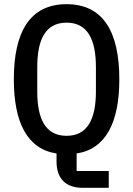

<svg xmlns="http://www.w3.org/2000/svg" viewBox="-20 -730 640 923"><path d="M502.8 92H348.4V7.8C489.7 -13.8 553.6 -143.1 553.6 -349.1C553.6 -577.1 475.9 -709.9 300.1 -709.9C124.3 -709.9 46.5 -577.1 46.5 -349.1C46.5 -143.1 109.7 -13.8 251.8 7.8V46.5C251.8 121.4 289.4 172.9 377.1 172.9H502.8ZM159.1 -290.5V-407.3C159.1 -538 197.4 -621.1 300.1 -621.1C402.3 -621.1 441.1 -538 441.1 -407.3V-290.8C441.1 -160.2 402.3 -77.1 300.1 -77.1C197.4 -77.1 159.1 -160.2 159.1 -290.5Z"/></svg>

Font: Margiela Mono Medium
Style: Regular
Weight: 500
Designer: Mike Abbink, Paul van der Laan, Pieter van Rosmalen
Foundry: Bold Monday
Version: Version 2.003 2021